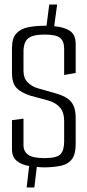

<svg xmlns="http://www.w3.org/2000/svg" viewBox="-20 -737 387 850"><path d="M98 93 109 -2Q74 -8 53.5 -25.5Q33 -43 33 -76V-205L84 -212V-94Q84 -67 104.5 -52Q125 -37 177 -37Q231 -37 247.5 -54Q264 -71 264 -111V-202Q264 -239 246 -260.5Q228 -282 194 -292L116 -313Q72 -327 52.5 -348.5Q33 -370 33 -414V-524Q33 -567 51.5 -588Q70 -609 103 -616Q136 -623 180 -623Q183 -623 186 -623L198 -717H233L220 -621Q265 -617 290 -600Q315 -583 315 -543V-414L264 -405V-521Q264 -554 246.5 -569Q229 -584 177 -584Q125 -584 104.5 -567Q84 -550 84 -507V-423Q84 -391 102.5 -372.5Q121 -354 148 -346L229 -323Q275 -310 295 -286Q315 -262 315 -216V-98Q315 -55 299 -33Q283 -11 253 -4Q223 3 180 4Q160 4 143 2L132 93Z"/></svg>

Font: Smooch Sans
Style: Regular
Weight: 400
Designer: Robert E. Leuschke
Foundry: Robert E. Leuschke
Version: Version 1.010; ttfautohint (v1.8.3)